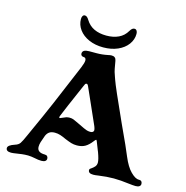

<svg xmlns="http://www.w3.org/2000/svg" viewBox="-123 -976 1065 1101"><g transform="rotate(15 409.5 -425.0)"><path d="M10 -10Q10 -27 50 -40Q70 -46 79 -59Q88 -72 106 -113L128 -162Q190 -296 303 -568Q315 -597 315 -611Q315 -628 299 -628Q292 -628 287.5 -632.5Q283 -637 283 -644Q283 -668 323 -668H366Q400 -668 433 -675Q444 -678 454 -678Q478 -678 482 -654L490 -609Q492 -595 503 -565L509 -548Q521 -512 610 -316Q673 -181 689 -140Q712 -85 739 -58Q753 -44 765 -37Q777 -30 789 -30H791Q800 -30 804.5 -24.5Q809 -19 809 -10Q809 -1 801.5 4.5Q794 10 779 10Q770 10 760.5 9Q751 8 741 7Q687 0 648 0Q607 0 558 7Q540 10 528 10Q498 10 498 -10Q498 -15 501.5 -18Q505 -21 510 -24Q514 -27 519 -31Q524 -35 528 -40Q536 -50 536 -64Q536 -82 521 -123Q520 -127 518 -130L498 -181Q495 -188 493 -188Q490 -188 481 -176Q462 -151 442 -139.5Q422 -128 393 -128Q375 -128 360 -132.5Q345 -137 321 -147Q302 -156 286.5 -161Q271 -166 254 -166Q234 -166 222 -158Q210 -150 203 -134Q193 -107 188.5 -92.5Q184 -78 184 -64Q184 -30 230 -30Q240 -30 245 -24.5Q250 -19 250 -10Q250 -1 242.5 4.5Q235 10 220 10Q202 10 180 5Q170 3 159 1.5Q148 0 139 0Q119 0 103 2Q87 4 75 6Q51 10 40 10Q10 10 10 -10ZM461 -226Q469 -231 468 -240Q467 -249 462 -261L392 -419L367 -475Q363 -484 357 -484Q350 -484 347 -476L341 -463Q271 -303 257 -267Q252 -254 259 -254Q261 -254 269 -258Q284 -265 293 -268Q302 -271 314 -271Q327 -271 338 -266.5Q349 -262 376 -249L378 -248Q414 -230 427 -226Q438 -223 447.5 -223Q457 -223 461 -226ZM229 -834Q229 -846 233.5 -853Q238 -860 246 -860Q253 -860 259 -855Q265 -850 271 -840Q290 -809 321 -794.5Q352 -780 394 -780Q435 -780 466 -794.5Q497 -809 515 -840Q521 -850 527 -855Q533 -860 541 -860Q549 -860 554 -853Q559 -846 559 -834Q559 -800 538 -771.5Q517 -743 479.5 -726.5Q442 -710 394 -710Q346 -710 308.5 -726.5Q271 -743 250 -771.5Q229 -800 229 -834Z"/></g></svg>

Font: Raigarh
Style: Regular
Weight: 400
Designer: jaikishan Patel
Foundry: MagicType
Version: Version 1.000;FEAKit 1.0